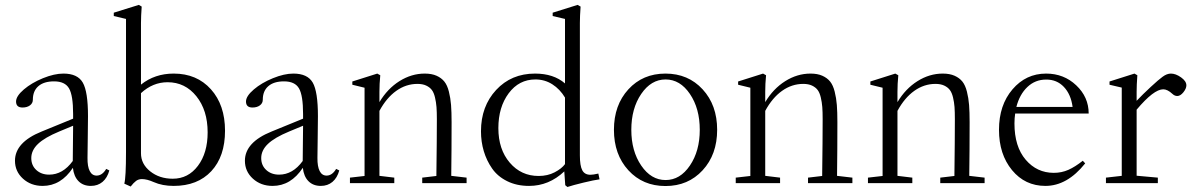

<svg xmlns="http://www.w3.org/2000/svg" viewBox="-20 -746 4863 782"><path d="M153.8 11.2Q106 11.2 73.5 -18.3Q41 -47.9 41 -91.3Q41 -166.5 149.9 -210.4L277.8 -262.7V-281.2Q277.8 -357.4 261.2 -386Q244.6 -414.6 200.2 -414.6Q158.7 -414.6 136.2 -395Q113.8 -375.5 113.8 -339.8Q113.8 -325.7 102.1 -316.9Q90.3 -308.1 71.8 -308.1Q45.4 -308.1 45.4 -332.5Q45.4 -354.5 77.1 -381.6Q108.9 -408.7 155 -427.5Q201.2 -446.3 238.3 -446.3Q295.9 -446.3 317.1 -409.7Q338.4 -373 338.4 -272.9Q338.4 -240.7 337.4 -181.4Q336.4 -122.1 336.4 -103Q335.9 -67.9 345.5 -49.3Q355 -30.8 373.5 -30.8Q396.5 -30.8 412.6 -58.1L425.3 -51.8Q417 -21.5 397.5 -5.1Q377.9 11.2 350.1 11.2Q318.8 11.2 299.8 -8.1Q280.8 -27.3 276.9 -62.5Q228 11.2 153.8 11.2ZM107.4 -102.1Q107.4 -72.3 127.9 -53.5Q148.4 -34.7 180.2 -34.7Q235.8 -34.7 276.4 -90.3L277.8 -233.9L221.2 -210.4Q162.1 -186 134.8 -159.9Q107.4 -133.8 107.4 -102.1Z M512.2 13.7 486.3 2Q493.2 -22.9 493.2 -127V-668.9L443.4 -680.7V-694.3L545.4 -726.1L557.1 -719.2Q554.2 -679.2 554.2 -652.3V-401.4Q610.4 -446.3 687.5 -446.3Q781.7 -446.3 839.1 -382.3Q896.5 -318.4 896.5 -213.4Q896.5 -108.9 840.6 -48.8Q784.7 11.2 687.5 11.2Q641.1 11.2 606 -4.4Q578.6 -16.6 558.1 -16.6Q544.4 -16.6 534.4 -9.3Q524.4 -2 512.2 13.7ZM554.2 -121.6Q554.2 -78.1 591.8 -48.1Q629.4 -18.1 683.6 -18.1Q746.6 -18.1 786.1 -70.6Q825.7 -123 825.7 -207Q825.7 -296.9 779.8 -354Q733.9 -411.1 662.6 -411.1Q602.5 -411.1 554.2 -366.7Z M1090.3 11.2Q1042.5 11.2 1010 -18.3Q977.5 -47.9 977.5 -91.3Q977.5 -166.5 1086.4 -210.4L1214.4 -262.7V-281.2Q1214.4 -357.4 1197.8 -386Q1181.2 -414.6 1136.7 -414.6Q1095.2 -414.6 1072.8 -395Q1050.3 -375.5 1050.3 -339.8Q1050.3 -325.7 1038.6 -316.9Q1026.9 -308.1 1008.3 -308.1Q981.9 -308.1 981.9 -332.5Q981.9 -354.5 1013.7 -381.6Q1045.4 -408.7 1091.6 -427.5Q1137.7 -446.3 1174.8 -446.3Q1232.4 -446.3 1253.7 -409.7Q1274.9 -373 1274.9 -272.9Q1274.9 -240.7 1273.9 -181.4Q1272.9 -122.1 1272.9 -103Q1272.5 -67.9 1282 -49.3Q1291.5 -30.8 1310.1 -30.8Q1333 -30.8 1349.1 -58.1L1361.8 -51.8Q1353.5 -21.5 1334 -5.1Q1314.5 11.2 1286.6 11.2Q1255.4 11.2 1236.3 -8.1Q1217.3 -27.3 1213.4 -62.5Q1164.6 11.2 1090.3 11.2ZM1043.9 -102.1Q1043.9 -72.3 1064.5 -53.5Q1085 -34.7 1116.7 -34.7Q1172.4 -34.7 1212.9 -90.3L1214.4 -233.9L1157.7 -210.4Q1098.6 -186 1071.3 -159.9Q1043.9 -133.8 1043.9 -102.1Z M1405.3 0V-22.5L1464.8 -29.3V-388.7L1415 -400.9V-414.1L1516.6 -446.3L1528.8 -439.5Q1525.4 -404.3 1525.4 -372.1V-330.1Q1558.1 -384.8 1606.9 -415.5Q1655.8 -446.3 1710 -446.3Q1738.3 -446.3 1758.1 -437.5Q1777.8 -428.7 1789.8 -413.8Q1801.8 -398.9 1808.3 -372.8Q1814.9 -346.7 1817.1 -318.4Q1819.3 -290 1819.3 -248.5Q1819.3 -136.7 1817.9 -29.8L1880.4 -22.5V0H1699.7V-22.5L1757.3 -29.3Q1759.3 -180.7 1759.3 -260.7Q1759.3 -290.5 1757.8 -310.1Q1756.3 -329.6 1751.7 -349.1Q1747.1 -368.7 1738.8 -379.6Q1730.5 -390.6 1715.8 -397.5Q1701.2 -404.3 1680.2 -404.3Q1633.8 -404.3 1594 -376Q1554.2 -347.7 1525.4 -294.4V-29.8L1585.9 -22.5V0Z M2291 15.6 2282.2 8.3 2278.3 -47.9Q2215.8 11.2 2134.8 11.2Q2084.5 11.2 2045.7 -8.1Q2006.8 -27.3 1984.4 -59.6Q1961.9 -91.8 1950.4 -130.4Q1939 -168.9 1939 -211.4Q1939 -313 2000.7 -379.6Q2062.5 -446.3 2159.2 -446.3Q2234.9 -446.3 2281.2 -406.2V-668.9L2231 -680.7V-694.3L2332.5 -726.1L2344.7 -719.2Q2341.8 -679.2 2341.8 -652.3V-113.3Q2341.8 -70.8 2351.6 -52.5Q2361.3 -34.2 2384.8 -34.2Q2396 -34.2 2417 -39.1L2421.9 -15.6Q2399.9 -12.7 2356.4 -2.2Q2313 8.3 2291 15.6ZM2173.8 -29.3Q2210.4 -29.3 2239 -44.2Q2267.6 -59.1 2281.2 -77.6V-348.6Q2260.7 -382.8 2229.7 -402.6Q2198.7 -422.4 2160.6 -422.4Q2093.8 -422.4 2051.8 -366Q2009.8 -309.6 2009.8 -224.1Q2009.8 -137.7 2056.2 -83.5Q2102.5 -29.3 2173.8 -29.3Z M2841.8 -52.5Q2782.7 11.7 2690.4 11.7Q2598.1 11.7 2539.3 -52.5Q2480.5 -116.7 2480.5 -217.3Q2480.5 -317.9 2539.3 -382.1Q2598.1 -446.3 2690.4 -446.3Q2782.7 -446.3 2841.8 -382.1Q2900.9 -317.9 2900.9 -217.3Q2900.9 -116.7 2841.8 -52.5ZM2830.1 -217.3Q2830.1 -304.2 2790 -363.3Q2750 -422.4 2690.9 -422.4Q2631.8 -422.4 2591.6 -363.3Q2551.3 -304.2 2551.3 -217.3Q2551.3 -130.9 2591.6 -71.8Q2631.8 -12.7 2690.9 -12.7Q2750 -12.7 2790 -71.8Q2830.1 -130.9 2830.1 -217.3Z M2976.6 0V-22.5L3036.1 -29.3V-388.7L2986.3 -400.9V-414.1L3087.9 -446.3L3100.1 -439.5Q3096.7 -404.3 3096.7 -372.1V-330.1Q3129.4 -384.8 3178.2 -415.5Q3227.1 -446.3 3281.2 -446.3Q3309.6 -446.3 3329.3 -437.5Q3349.1 -428.7 3361.1 -413.8Q3373 -398.9 3379.6 -372.8Q3386.2 -346.7 3388.4 -318.4Q3390.6 -290 3390.6 -248.5Q3390.6 -136.7 3389.2 -29.8L3451.7 -22.5V0H3271V-22.5L3328.6 -29.3Q3330.6 -180.7 3330.6 -260.7Q3330.6 -290.5 3329.1 -310.1Q3327.6 -329.6 3323 -349.1Q3318.4 -368.7 3310.1 -379.6Q3301.8 -390.6 3287.1 -397.5Q3272.5 -404.3 3251.5 -404.3Q3205.1 -404.3 3165.3 -376Q3125.5 -347.7 3096.7 -294.4V-29.8L3157.2 -22.5V0Z M3515.1 0V-22.5L3574.7 -29.3V-388.7L3524.9 -400.9V-414.1L3626.5 -446.3L3638.7 -439.5Q3635.3 -404.3 3635.3 -372.1V-330.1Q3668 -384.8 3716.8 -415.5Q3765.6 -446.3 3819.8 -446.3Q3848.1 -446.3 3867.9 -437.5Q3887.7 -428.7 3899.7 -413.8Q3911.6 -398.9 3918.2 -372.8Q3924.8 -346.7 3927 -318.4Q3929.2 -290 3929.2 -248.5Q3929.2 -136.7 3927.7 -29.8L3990.2 -22.5V0H3809.6V-22.5L3867.2 -29.3Q3869.1 -180.7 3869.1 -260.7Q3869.1 -290.5 3867.7 -310.1Q3866.2 -329.6 3861.6 -349.1Q3856.9 -368.7 3848.6 -379.6Q3840.3 -390.6 3825.7 -397.5Q3811 -404.3 3790 -404.3Q3743.7 -404.3 3703.9 -376Q3664.1 -347.7 3635.3 -294.4V-29.8L3695.8 -22.5V0Z M4237.8 11.2Q4154.8 11.2 4101.8 -53.2Q4048.8 -117.7 4048.8 -217.3Q4048.8 -317.9 4103.8 -382.1Q4158.7 -446.3 4240.7 -446.3Q4313 -446.3 4363.5 -398.4Q4414.1 -350.6 4414.1 -283.7H4114.7Q4111.8 -263.7 4111.8 -243.2Q4111.8 -148.9 4157.5 -95.5Q4203.1 -42 4272 -42Q4303.7 -42 4331.3 -54.2Q4358.9 -66.4 4390.1 -91.3L4399.9 -80.6Q4326.7 11.2 4237.8 11.2ZM4240.7 -421.9Q4196.3 -421.9 4164.6 -391.8Q4132.8 -361.8 4119.6 -310.5H4348.6Q4341.8 -361.8 4313 -392.1Q4284.2 -422.4 4240.7 -421.9Z M4484.4 0V-22.5L4548.8 -29.8V-389.2L4499 -400.9V-414.1L4600.6 -446.3L4612.3 -439.5Q4609.4 -399.4 4609.4 -372.1V-335.4Q4633.8 -361.3 4666.5 -391.6Q4699.2 -421.9 4714.8 -433.1Q4732.4 -446.3 4749 -446.3Q4768.6 -446.3 4790.3 -430.9Q4812 -415.5 4812 -398.4Q4812 -385.3 4799.8 -370.1Q4787.6 -355 4774.9 -355Q4764.2 -355 4754.9 -363.8Q4734.9 -382.3 4717.8 -382.3Q4679.2 -382.3 4609.4 -299.3V-30.3L4695.8 -22.5V0Z"/></svg>

Font: Elstob Light
Style: Regular
Weight: 300
Designer: Peter S. Baker
Version: Version 1.015